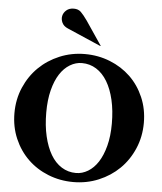

<svg xmlns="http://www.w3.org/2000/svg" viewBox="-63 -1015 911 1080"><g transform="rotate(5 393.0 -475.0)"><path d="M391 11Q316 11 249.5 -15.5Q183 -42 134 -89.5Q85 -137 56.5 -203Q28 -269 28 -347Q28 -425 57 -492Q86 -559 135.5 -607.5Q185 -656 252 -684Q319 -712 395 -712Q470 -712 536.5 -685.5Q603 -659 652 -612Q701 -565 729.5 -499Q758 -433 758 -355Q758 -277 729 -209.5Q700 -142 650.5 -93.5Q601 -45 534 -17Q467 11 391 11ZM402 -41Q437 -41 469.5 -60.5Q502 -80 526 -117Q550 -154 564.5 -209Q579 -264 579 -335Q579 -409 565 -469Q551 -529 525.5 -571.5Q500 -614 463.5 -637Q427 -660 382 -660Q347 -660 314.5 -640.5Q282 -621 258 -584Q234 -547 220 -492Q206 -437 206 -366Q206 -292 220 -232Q234 -172 259 -129.5Q284 -87 320.5 -64Q357 -41 402 -41ZM479 -765H475L286 -847Q262 -857 253 -876.5Q244 -896 248 -914.5Q252 -933 268 -947Q284 -961 310 -961Q335 -961 350 -946.5Q365 -932 387 -901Z"/></g></svg>

Font: Redaction
Style: Bold
Weight: 700
Designer: Jeremy Mickel / Forest Young
Foundry: MCKL
Version: Version 2.001; Redaction Bold